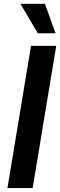

<svg xmlns="http://www.w3.org/2000/svg" viewBox="-20 -962 308 982"><path d="M267.6 -727.5 147 0H18.1L138.7 -727.5ZM173.3 -792 84.5 -942.4H210L264.2 -792Z"/></svg>

Font: Inter Display SemiBold
Style: Italic
Weight: 600
Italic angle: -9.39999°
Designer: Rasmus Andersson
Foundry: rsms
Version: Version 4.000;git-a52131595